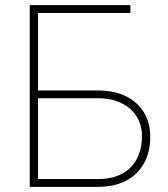

<svg xmlns="http://www.w3.org/2000/svg" viewBox="-20 -727 654 747"><path d="M95.7 -707H487.3V-676.8H127.9V-375H361.3Q423.3 -375 469.2 -352.8Q515.1 -330.6 539.8 -289.8Q564.5 -249 564.5 -194.3Q564.5 -135.3 540 -91.3Q515.6 -47.4 470 -23.7Q424.3 0 361.3 0H95.7ZM532.2 -198.2Q532.2 -241.2 511 -274.7Q489.7 -308.1 451.2 -326.4Q412.6 -344.7 361.3 -344.7H127.9V-30.3H361.3Q415.5 -30.3 453.9 -50.5Q492.2 -70.8 512.2 -108.6Q532.2 -146.5 532.2 -198.2Z"/></svg>

Font: Pretendard GOV Thin
Style: Regular
Weight: 100
Designer: Base glyphs from Inter by Rasmus Andersson; Hangeul glyphs from Noto Sans CJK(Source Han Sans) by Jang Soo-young and Kan
Foundry: Kil Hyung-jin
Version: Version 1.309